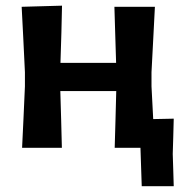

<svg xmlns="http://www.w3.org/2000/svg" viewBox="-20 -522 646 678"><path d="M58 0Q60.5 -54.5 63 -104.8Q65.5 -155 68 -217V-267Q64.5 -338.5 62 -391.2Q59.5 -444 56.5 -498L199 -502Q198 -453.5 196.8 -406.5Q195.5 -359.5 193.5 -300H390Q388 -358.5 386.8 -404.5Q385.5 -450.5 384 -498H527Q524 -444 521.5 -391.2Q519 -338.5 515 -267V-217Q518.5 -154.5 521 -101.5Q538.5 -102 556.5 -102.2Q574.5 -102.5 593.5 -103Q592.5 -68.5 591.8 -38Q591 -7.5 590 21.5Q591 50 591.8 78.2Q592.5 106.5 593.5 135.5H480.5L476 0H385Q386.5 -50.5 387.8 -97.5Q389 -144.5 390.5 -200.5H193Q194.5 -144.5 196 -97.5Q197.5 -50.5 198.5 0Z"/></svg>

Font: Commissioner Loud SemiBold
Style: Regular
Weight: 600
Designer: Kostas Bartsokas
Foundry: Kostas Bartsokas
Version: Version 1.000; ttfautohint (v1.8.3)